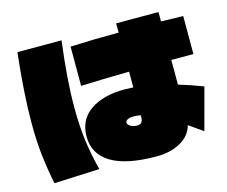

<svg xmlns="http://www.w3.org/2000/svg" viewBox="-103 -878 1210 1025"><g transform="rotate(-15 501.5 -365.0)"><path d="M923 -58 846 -112Q830 -55 774.5 -24.5Q719 6 643 6Q476 6 392 -45Q308 -96 308 -192Q308 -286 379.5 -335Q451 -384 568 -384Q581 -384 617 -382V-469Q464 -467 350 -462V-679Q480 -685 617 -685V-736H851V-684L973 -681V-471H851V-335Q923 -313 985 -289ZM312 -724Q285 -515 285 -360Q285 -255 296.5 -171.5Q308 -88 329 -8L78 3Q61 -82 52 -161Q43 -240 43 -338Q43 -499 68 -724ZM617 -228Q600 -232 578 -232Q556 -232 544.5 -225.5Q533 -219 533 -210Q533 -199 548 -189.5Q563 -180 586 -180Q617 -180 617 -218Z"/></g></svg>

Font: Mantou Sans
Style: Regular
Weight: 400
Designer: Mant0u / artakana
Foundry: Mant0u / artakana
Version: Version 1.001;October 22, 2023;FontCreator 14.0.0.2901 64-bi